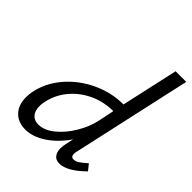

<svg xmlns="http://www.w3.org/2000/svg" viewBox="-205 -819 933 933"><g transform="rotate(45 261.5 -352.5)"><path d="M468 -97 493 -66Q458 -31 426 -12.5Q394 6 368 6Q344 6 331.5 -9Q319 -24 319 -51Q319 -68 323 -84L332 -125Q291 -65 238 -29.5Q185 6 133 6Q84 6 54.5 -24.5Q25 -55 25 -108Q25 -128 29 -147Q43 -221 95.5 -283Q148 -345 225 -381.5Q302 -418 385 -418L450 -711H523L387 -97Q384 -87 384 -78Q384 -57 403 -57Q416 -57 430.5 -66.5Q445 -76 468 -97ZM356 -278 373 -360Q306 -360 248 -332Q190 -304 152 -255.5Q114 -207 104 -147Q102 -138 102 -122Q102 -92 117.5 -74Q133 -56 161 -56Q201 -56 242 -89Q283 -122 314 -174Q345 -226 356 -278Z"/></g></svg>

Font: Ysabeau Medium
Style: Italic
Weight: 500
Italic angle: -12°
Designer: Christian Thalmann (Catharsis Fonts)
Version: Version 0.003